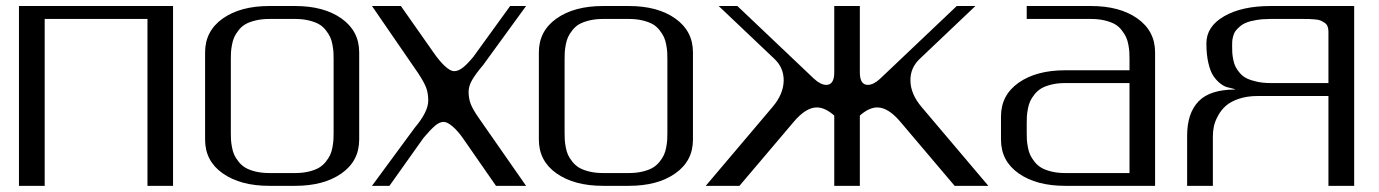

<svg xmlns="http://www.w3.org/2000/svg" viewBox="-20 -603 4476 623"><path d="M541.5 -583.5V0H458.5V-541.5H125V0H41.5V-583.5Z M937.5 -583.5Q1030.8 -583.5 1088.1 -543Q1145.5 -502.4 1145.5 -433.1V-149.9Q1145.5 -80.6 1088.1 -40.3Q1030.8 0 937.5 0H854Q760.3 0 702.9 -40.3Q645.5 -80.6 645.5 -149.9V-433.1Q645.5 -502.4 702.9 -543Q760.3 -583.5 854 -583.5ZM937.5 -541.5H854Q829.1 -541.5 809.1 -536.6Q789.1 -531.7 776.4 -524.4Q763.7 -517.1 754.4 -505.1Q745.1 -493.2 740.2 -482.7Q735.4 -472.2 732.7 -457.5Q730 -442.9 729.5 -433.3Q729 -423.8 729 -410.6V-172.9Q729 -159.7 729.5 -149.9Q730 -140.1 732.7 -125.5Q735.4 -110.8 740.2 -100.3Q745.1 -89.8 754.4 -78.1Q763.7 -66.4 776.4 -58.8Q789.1 -51.3 809.1 -46.4Q829.1 -41.5 854 -41.5H937.5Q962.4 -41.5 982.4 -46.4Q1002.4 -51.3 1015.1 -58.8Q1027.8 -66.4 1037.1 -78.1Q1046.4 -89.8 1051.3 -100.3Q1056.2 -110.8 1058.8 -125.5Q1061.5 -140.1 1062 -149.9Q1062.5 -159.7 1062.5 -172.9V-410.6Q1062.5 -423.8 1062 -433.3Q1061.5 -442.9 1058.8 -457.5Q1056.2 -472.2 1051.3 -482.7Q1046.4 -493.2 1037.1 -505.1Q1027.8 -517.1 1015.1 -524.4Q1002.4 -531.7 982.4 -536.6Q962.4 -541.5 937.5 -541.5Z M1687 -583.5 1547.4 -391.6Q1522.9 -362.8 1511.7 -343Q1500.5 -323.2 1500.5 -305.2Q1500.5 -284.2 1507.1 -266.4Q1513.7 -248.5 1535.2 -217.8L1687 0H1589.4L1483.9 -151.9Q1467.3 -176.3 1449.5 -191.9Q1431.6 -207.5 1419.4 -207.5Q1406.2 -207.5 1391.4 -194.8Q1376.5 -182.1 1354 -155.3L1243.7 0H1187L1325.7 -188.5Q1369.6 -240.2 1369.6 -276.9Q1369.6 -299.3 1363.3 -317.1Q1356.9 -335 1337.4 -364.7L1187 -583.5H1280.8L1385.3 -434.6Q1404.3 -406.7 1422.6 -389.4Q1440.9 -372.1 1453.6 -372.1Q1466.8 -372.1 1481.2 -383.1Q1495.6 -394 1516.1 -418.9L1635.3 -583.5Z M2020.5 -583.5Q2113.8 -583.5 2171.1 -543Q2228.5 -502.4 2228.5 -433.1V-149.9Q2228.5 -80.6 2171.1 -40.3Q2113.8 0 2020.5 0H1937Q1843.3 0 1785.9 -40.3Q1728.5 -80.6 1728.5 -149.9V-433.1Q1728.5 -502.4 1785.9 -543Q1843.3 -583.5 1937 -583.5ZM2020.5 -541.5H1937Q1912.1 -541.5 1892.1 -536.6Q1872.1 -531.7 1859.4 -524.4Q1846.7 -517.1 1837.4 -505.1Q1828.1 -493.2 1823.2 -482.7Q1818.4 -472.2 1815.7 -457.5Q1813 -442.9 1812.5 -433.3Q1812 -423.8 1812 -410.6V-172.9Q1812 -159.7 1812.5 -149.9Q1813 -140.1 1815.7 -125.5Q1818.4 -110.8 1823.2 -100.3Q1828.1 -89.8 1837.4 -78.1Q1846.7 -66.4 1859.4 -58.8Q1872.1 -51.3 1892.1 -46.4Q1912.1 -41.5 1937 -41.5H2020.5Q2045.4 -41.5 2065.4 -46.4Q2085.4 -51.3 2098.1 -58.8Q2110.8 -66.4 2120.1 -78.1Q2129.4 -89.8 2134.3 -100.3Q2139.2 -110.8 2141.8 -125.5Q2144.5 -140.1 2145 -149.9Q2145.5 -159.7 2145.5 -172.9V-410.6Q2145.5 -423.8 2145 -433.3Q2144.5 -442.9 2141.8 -457.5Q2139.2 -472.2 2134.3 -482.7Q2129.4 -493.2 2120.1 -505.1Q2110.8 -517.1 2098.1 -524.4Q2085.4 -531.7 2065.4 -536.6Q2045.4 -541.5 2020.5 -541.5Z M2687 -368.2V-583.5H2770V-368.2Q2770 -327.6 2795.9 -327.6Q2814 -327.6 2835.4 -347.2L3084.5 -583.5H3145L2963.9 -411.6Q2934.1 -383.3 2934.1 -342.8Q2934.1 -298.3 2970.7 -255.4L3187 0H3077.6L2900.9 -208.5Q2861.8 -254.4 2826.7 -254.4Q2799.8 -254.4 2770 -228V0H2687V-228Q2657.2 -254.4 2630.4 -254.4Q2595.2 -254.4 2556.2 -208.5L2379.4 0H2270L2486.3 -255.4Q2522.9 -298.3 2522.9 -342.8Q2522.9 -383.3 2493.2 -411.6L2312 -583.5H2372.6L2621.6 -347.2Q2643.1 -327.6 2661.1 -327.6Q2687 -327.6 2687 -368.2Z M3311.5 -541.5V-583.5H3520Q3613.3 -583.5 3670.7 -543Q3728 -502.4 3728 -433.1V0H3436.5Q3342.8 0 3285.4 -40.3Q3228 -80.6 3228 -149.9V-225.1Q3228 -294.4 3285.4 -334.7Q3342.8 -375 3436.5 -375H3645V-410.6Q3645 -423.8 3644.5 -433.3Q3644 -442.9 3641.4 -457.5Q3638.7 -472.2 3633.8 -482.7Q3628.9 -493.2 3619.6 -505.1Q3610.4 -517.1 3597.7 -524.4Q3585 -531.7 3564.9 -536.6Q3544.9 -541.5 3520 -541.5ZM3645 -41.5V-333.5H3436.5Q3411.6 -333.5 3391.6 -328.6Q3371.6 -323.7 3358.9 -316.2Q3346.2 -308.6 3336.9 -296.9Q3327.6 -285.2 3322.8 -274.7Q3317.9 -264.2 3315.2 -249.5Q3312.5 -234.9 3312 -225.1Q3311.5 -215.3 3311.5 -202.1V-172.9Q3311.5 -159.7 3312 -149.9Q3312.5 -140.1 3315.2 -125.5Q3317.9 -110.8 3322.8 -100.3Q3327.6 -89.8 3336.9 -78.1Q3346.2 -66.4 3358.9 -58.8Q3371.6 -51.3 3391.6 -46.4Q3411.6 -41.5 3436.5 -41.5Z M4374 -583.5V0H4290.5V-291.5Q4290.5 -291.5 4061.5 -291.5Q4026.9 -291.5 4000 -282.5Q3973.1 -273.4 3957.8 -259.8Q3942.4 -246.1 3932.4 -227.8Q3922.4 -209.5 3918.9 -193.4Q3915.5 -177.2 3915.5 -160.6V0H3832V-162.6Q3832 -235.8 3869.1 -274.2Q3906.2 -312.5 3988.3 -312.5Q3987.3 -314 3979.7 -315.7Q3972.2 -317.4 3961.9 -320.1Q3951.7 -322.8 3939.7 -332Q3927.7 -341.3 3917.7 -355.7Q3907.7 -370.1 3901.1 -397.7Q3894.5 -425.3 3894.5 -462.4Q3894.5 -517.1 3952.1 -550.3Q4009.8 -583.5 4103 -583.5ZM4290.5 -333.5V-500Q4290.5 -510.3 4287.6 -517.6Q4284.7 -524.9 4277.8 -529.3Q4271 -533.7 4264.9 -536.4Q4258.8 -539.1 4247.1 -540Q4235.4 -541 4228.3 -541.3Q4221.2 -541.5 4207 -541.5H4103Q4077.6 -541.5 4057.1 -538.1Q4036.6 -534.7 4023.9 -529.5Q4011.2 -524.4 4002 -516.1Q3992.7 -507.8 3988 -501Q3983.4 -494.1 3981 -484.1Q3978.5 -474.1 3978.3 -468.5Q3978 -462.9 3978 -454.1Q3978 -440.9 3978.5 -431.9Q3979 -422.9 3981.7 -409.2Q3984.4 -395.5 3989.3 -386Q3994.1 -376.5 4003.4 -365.7Q4012.7 -355 4025.6 -348.6Q4038.6 -342.3 4058.3 -337.9Q4078.1 -333.5 4103 -333.5Z"/></svg>

Font: Gputeks
Style: Regular
Weight: 500
Version: Version 0.9